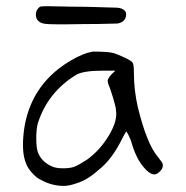

<svg xmlns="http://www.w3.org/2000/svg" viewBox="-20 -614 610 628"><path d="M283.2 -445.3Q334 -445.3 351.6 -440.4Q362.3 -437.5 387.2 -425.8Q412.1 -414.1 413.1 -409.2Q418 -406.2 418 -375Q418 -320.3 430.7 -263.7Q460 -144.5 495.1 -102.5Q498 -98.6 504.4 -90.3Q510.7 -82 511.7 -79.1Q516.6 -61.5 495.1 -46.9Q478.5 -35.2 453.1 -63.5Q424.8 -93.8 408.2 -154.3Q395.5 -184.6 392.6 -183.6Q385.7 -172.9 377.9 -157.2Q345.7 -91.8 301.8 -57.6Q264.6 -24.4 230.5 -14.6Q206.1 -5.9 189.5 -5.9Q149.4 -5.9 114.3 -25.4Q100.6 -31.2 85.4 -47.9Q70.3 -64.5 65.4 -79.1Q51.8 -110.4 56.2 -166.5Q60.5 -222.7 80.1 -269.5Q101.6 -322.3 143.6 -364.3Q171.9 -392.6 211.4 -416Q251 -439.5 283.2 -445.3ZM343.8 -370.1 357.4 -382.8H314.5Q254.9 -382.8 230.5 -370.1Q135.7 -312.5 103.5 -210Q98.6 -190.4 98.6 -161.6Q98.6 -132.8 103.5 -117.2Q114.3 -86.9 146.5 -71.3Q160.2 -63.5 185.5 -63.5Q210 -63.5 223.6 -68.8Q237.3 -74.2 264.6 -91.8Q307.6 -123 336.4 -171.4Q365.2 -219.7 359.4 -252.9Q359.4 -262.7 349.6 -294.9Q339.8 -327.1 334 -339.8L332 -349.6Q332 -355.5 343.8 -370.1ZM110.4 -591.8Q114.3 -593.8 135.7 -593.8Q137.7 -593.8 157.7 -593.3Q177.7 -592.8 207 -592.3Q236.3 -591.8 260.7 -591.8Q345.7 -589.8 362.3 -588.9Q378.9 -587.9 386.7 -580.1Q392.6 -575.2 392.6 -567.4Q392.6 -543 365.2 -537.1Q364.3 -537.1 346.7 -536.6Q329.1 -536.1 301.8 -535.6Q274.4 -535.2 249 -535.2Q146.5 -533.2 126.5 -536.1Q106.4 -539.1 99.6 -553.7Q91.8 -577.1 110.4 -591.8Z"/></svg>

Font: JasonHandwriting1
Style: Regular
Weight: 400
Version: Version 1.48.20